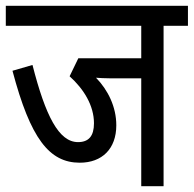

<svg xmlns="http://www.w3.org/2000/svg" viewBox="-20 -642 668 662"><path d="M544 -553H628V-622H0V-553H467V-441H250L220 -379C269 -335 304 -278 304 -217C304 -173 286 -152 249 -152C183 -152 137 -242 92 -418L23 -398C85 -164 150 -81 255 -81C332 -81 381 -129 381 -210C381 -274 352 -332 311 -374C324 -373 339 -372 358 -372H467V0H544Z"/></svg>

Font: Noto Sans Devanagari UI Condensed
Style: Regular
Weight: 400
Width: 3
Designer: Jelle Bosma - Monotype Design Team
Foundry: Monotype Imaging Inc.
Version: Version 2.004